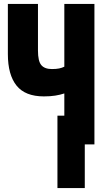

<svg xmlns="http://www.w3.org/2000/svg" viewBox="-20 -734 540 976"><path d="M272 222V-146H307V-259Q286 -252 261 -248Q236 -244 203 -244Q108 -244 64 -299Q20 -354 20 -459V-714H173V-477Q173 -423 190 -403Q207 -383 244 -383Q266 -383 280.5 -386Q295 -389 307 -395V-714H460V0H411V222Z"/></svg>

Font: Noto Sans Mono ExtraCondensed Black
Style: Regular
Weight: 900
Width: 2
Designer: Monotype Design Team
Foundry: Monotype Imaging Inc.
Version: Version 2.014